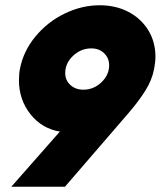

<svg xmlns="http://www.w3.org/2000/svg" viewBox="-20 -710 620 730"><path d="M207 -209H211Q140 -220 96 -275.5Q52 -331 52 -405Q52 -429 56 -449Q69 -516 115 -571.5Q161 -627 226 -658.5Q291 -690 359 -690Q420 -690 468 -665Q516 -640 543.5 -595.5Q571 -551 571 -494Q571 -475 566 -448Q558 -406 533 -366Q508 -326 472 -284L227 0H23ZM297 -369Q336 -369 365.5 -397Q395 -425 395 -462Q395 -489 376 -507.5Q357 -526 327 -526Q288 -526 258 -498Q228 -470 228 -432Q228 -405 247.5 -387Q267 -369 297 -369Z"/></svg>

Font: Teachers ExtraBold
Style: Italic
Weight: 800
Designer: Alfredo Marco Pradil & Chank Diesel
Version: Version 0.009